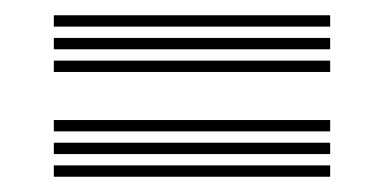

<svg xmlns="http://www.w3.org/2000/svg" viewBox="-20 -505 508 254"><path d="M51.2 -469.8V-484.8H416.8V-469.8ZM51.2 -439.8V-454.8H416.8V-439.8ZM51.2 -409.8V-424.8H416.8V-409.8ZM51.2 -331.2V-346.2H416.8V-331.2ZM51.2 -301.2V-316.2H416.8V-301.2ZM51.2 -271.2V-286.2H416.8V-271.2Z"/></svg>

Font: Big Shoulders Inline Text Thin Medium
Style: Regular
Weight: 500
Version: Version 2.002